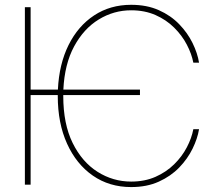

<svg xmlns="http://www.w3.org/2000/svg" viewBox="-20 -757 875 787"><path d="M553.7 -389.6V-367.2H239.3Q239.3 -365.2 239.3 -363.3Q239.3 -249 277.8 -170.9Q316.4 -92.8 379.9 -52.7Q443.4 -12.7 517.6 -12.7Q573.2 -12.7 617.4 -32.2Q661.6 -51.8 693.8 -83.5Q726.1 -115.2 745.8 -153.1Q765.6 -190.9 772.5 -227.5H795.9Q789.6 -189 769.3 -147.5Q749 -106 714.6 -70.3Q680.2 -34.7 631.1 -12.5Q582 9.8 517.6 9.8Q428.2 9.8 360.6 -37.1Q293 -84 254.9 -168Q216.8 -252 216.8 -363.3Q216.8 -365.2 216.8 -367.2H105.5V0H82V-727.5H105.5V-389.6H217.3Q222.2 -494.1 261 -572.3Q299.8 -650.4 365.7 -693.8Q431.6 -737.3 517.6 -737.3Q582 -737.3 631.1 -715.3Q680.2 -693.4 714.6 -657.7Q749 -622.1 769.3 -580.6Q789.6 -539.1 795.9 -500H772.5Q765.6 -536.1 745.8 -574Q726.1 -611.8 693.8 -643.8Q661.6 -675.8 617.4 -695.3Q573.2 -714.8 517.6 -714.8Q446.3 -714.8 384.8 -677.2Q323.2 -639.6 283.9 -566.9Q244.6 -494.1 239.7 -389.6Z"/></svg>

Font: Inter Display Thin
Style: Regular
Weight: 100
Designer: Rasmus Andersson
Foundry: rsms
Version: Version 4.000;git-a52131595